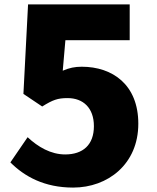

<svg xmlns="http://www.w3.org/2000/svg" viewBox="-20 -782 709 869"><path d="M27 -47C91 17 181 67 311 67C468 67 606 -39 606 -222C606 -399 489 -480 350 -480C319 -480 294 -475 264 -462L276 -600H567V-762H107L86 -357L171 -300C219 -330 241 -338 286 -338C356 -338 405 -294 405 -211C405 -126 355 -83 275 -83C210 -83 152 -117 105 -161Z"/></svg>

Font: GenEiGothic-pro-Heavy
Style: Bold
Weight: 900
Designer: Ryoko NISHIZUKA (kana & ideographs); Paul D. Hunt (Latin, Greek & Cyrillic); Wenlong ZHANG (bopomofo); Sandoll Communica
Foundry: Adobe Systems Incorporated; o_tamon
Version: Version 1.000.140830